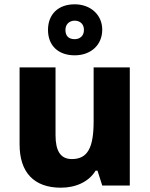

<svg xmlns="http://www.w3.org/2000/svg" viewBox="-20 -862 696 892"><path d="M327 -605C402 -605 455 -653 455 -724C455 -793 401 -842 327 -842C251 -842 203 -796 203 -723C203 -649 252 -605 327 -605ZM327 -680C298 -680 284 -696 284 -723C284 -750 303 -766 327 -766C352 -766 370 -750 370 -723C370 -696 352 -680 327 -680ZM263 10C334 10 394 -19 424 -69H433L455 0H583V-549H415V-299C415 -177 388 -123 314 -123C261 -123 238 -161 238 -234V-549H71V-191C71 -62 137 10 263 10Z"/></svg>

Font: Kathrein 85 Heavy
Style: Regular
Weight: 900
Designer: Lazydogs Typefoundry, based on Open Sans by Ascender Corporation
Foundry: Lazydogs Typefoundry
Version: Version 1.003;PS 001.003;hotconv 1.0.88;makeotf.lib2.5.64775